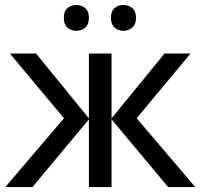

<svg xmlns="http://www.w3.org/2000/svg" viewBox="-20 -754 810 774"><path d="M748 -538.1 530.8 -277.3 767.1 0H657.7L429.7 -272.9V0H338.4V-272.9L110.8 0H1.5L237.8 -277.3L20 -538.1H125.5L338.4 -276.9V-538.1H429.7V-276.9L643.1 -538.1ZM237.3 -682.1Q237.3 -709 252 -721.4Q266.6 -733.9 287.6 -733.9Q308.6 -733.9 323.5 -721.4Q338.4 -709 338.4 -682.1Q338.4 -655.8 323.5 -642.8Q308.6 -629.9 287.6 -629.9Q266.6 -629.9 252 -642.8Q237.3 -655.8 237.3 -682.1ZM427.2 -682.1Q427.2 -709 441.7 -721.4Q456.1 -733.9 477.1 -733.9Q498 -733.9 513.2 -721.4Q528.3 -709 528.3 -682.1Q528.3 -655.8 513.2 -642.8Q498 -629.9 477.1 -629.9Q456.1 -629.9 441.7 -642.8Q427.2 -655.8 427.2 -682.1Z"/></svg>

Font: Open Sans Medium
Style: Regular
Weight: 500
Designer: Monotype Design Team
Foundry: Monotype Imaging Inc.
Version: Version 3.000